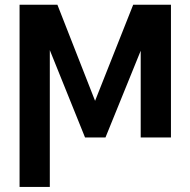

<svg xmlns="http://www.w3.org/2000/svg" viewBox="-20 -565 782 789"><path d="M370.7 -150.6 215.9 -545.5H60.4V203.1H184.7V-359L329.5 0H413.4L558.2 -356.5V0H682.5V-545.5H527.3Z"/></svg>

Font: Magic Ui Pro Semi Bold
Style: Regular
Weight: 600
Designer: Stefan Endress, Andreas Faust
Version: Version 1.000;FEAKit 1.0